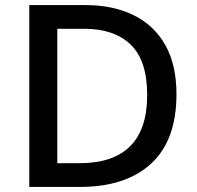

<svg xmlns="http://www.w3.org/2000/svg" viewBox="-20 -734 773 754"><path d="M673 -364Q673 -183 573.5 -91.5Q474 0 295 0H95V-714H316Q425 -714 505.5 -674Q586 -634 629.5 -556.5Q673 -479 673 -364ZM558 -361Q558 -496 493.5 -558.5Q429 -621 310 -621H205V-93H291Q558 -93 558 -361Z"/></svg>

Font: Noto Sans Adlam Unjoined Medium
Style: Regular
Weight: 500
Version: Version 3.001